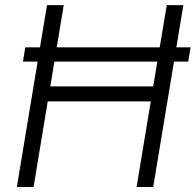

<svg xmlns="http://www.w3.org/2000/svg" viewBox="-20 -748 782 768"><path d="M742.2 -558.6 732.9 -501.5H71.8L81.1 -558.6ZM47.4 0 168 -727.5H234.9L181.2 -402.3H592.8L647 -727.5H713.4L592.8 0H526.4L583 -342.3H170.9L114.3 0Z"/></svg>

Font: Inter 28pt Light
Style: Italic
Weight: 300
Italic angle: -9.3988°
Designer: Rasmus Andersson
Foundry: rsms
Version: Version 4.001;git-66647c0bb